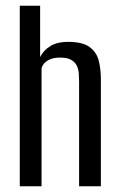

<svg xmlns="http://www.w3.org/2000/svg" viewBox="-20 -650 413 670"><path d="M49 0V-630H120V-451Q133 -476 157 -490Q181 -504 217 -504Q268 -504 292.5 -486Q317 -468 324.5 -438.5Q332 -409 332 -373V0H256V-365Q256 -379 255 -393.5Q254 -408 248 -420.5Q242 -433 228.5 -441Q215 -449 190 -449Q167 -449 152.5 -442Q138 -435 131.5 -425.5Q125 -416 125 -409V0Z"/></svg>

Font: Alumni Sans Medium
Style: Regular
Weight: 500
Designer: Robert E. Leuschke
Foundry: Robert E. Leuschke
Version: Version 1.018